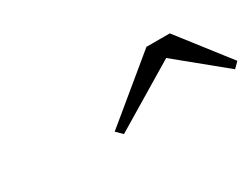

<svg xmlns="http://www.w3.org/2000/svg" viewBox="-29 -925 612 467"><g transform="rotate(-30 277.0 -692.0)"><path d="M226.5 -613.5 210 -630 380 -770H445.5L554.5 -630L539.5 -615L408 -722.5Z"/></g></svg>

Font: Bodoni Moda 11pt ExtraBold
Style: Italic
Weight: 800
Italic angle: -13°
Version: Version 2.004